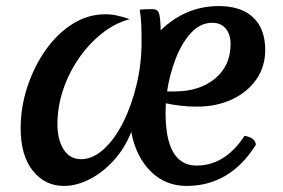

<svg xmlns="http://www.w3.org/2000/svg" viewBox="-20 -597 930 632"><path d="M190 15Q128 15 88 -35Q48 -85 48 -175Q48 -244 70 -311Q92 -378 130 -432Q168 -486 218.5 -518Q269 -550 327 -550Q347 -550 367 -545.5Q387 -541 407 -534Q356 -520 312.5 -484.5Q269 -449 236.5 -400.5Q204 -352 186.5 -297.5Q169 -243 169 -189Q169 -137 189.5 -105Q210 -73 247 -73Q285 -73 321 -105.5Q357 -138 385 -193.5Q413 -249 429.5 -318Q446 -387 446 -459Q446 -487 445 -515Q444 -543 440 -565Q446 -566 459.5 -566.5Q473 -567 482 -567Q498 -567 503 -554Q508 -541 509 -497Q547 -535 595.5 -556Q644 -577 700 -577Q774 -577 813.5 -539.5Q853 -502 853 -432Q853 -378 824 -336Q795 -294 744 -270Q693 -246 628 -246Q600 -246 574.5 -249Q549 -252 526 -257Q525 -241 525 -226Q525 -52 627 -52Q721 -52 785 -150Q822 -143 822 -120Q737 15 594 15Q524 15 475.5 -33.5Q427 -82 412 -163L411 -160Q390 -108 354 -68.5Q318 -29 275 -7Q232 15 190 15ZM679 -522Q639 -522 608.5 -488.5Q578 -455 558 -403Q538 -351 530 -296H554Q637 -296 688 -338.5Q739 -381 739 -452Q739 -484 723 -503Q707 -522 679 -522Z"/></svg>

Font: Merienda Medium
Style: Regular
Weight: 500
Designer: Eduardo Rodriguez Tunni
Foundry: Eduardo Rodriguez Tunni
Version: Version 2.001; ttfautohint (v1.8.4.7-5d5b)